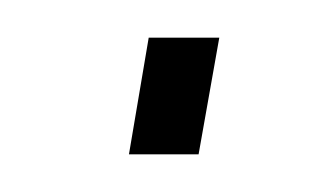

<svg xmlns="http://www.w3.org/2000/svg" viewBox="-20 -404 164 102"><path d="M59 -384 48.5 -322H85.5L96.5 -384Z"/></svg>

Font: Anybody Condensed ExtraLight
Style: Italic
Weight: 250
Width: 3
Italic angle: -10°
Version: Version 1.113;gftools[0.9.25]